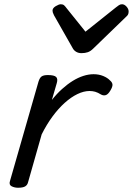

<svg xmlns="http://www.w3.org/2000/svg" viewBox="-20 -868 625 903"><path d="M65 15Q48 15 34.5 8Q21 1 27 -17L161 -484Q167 -503 176.5 -509Q186 -515 205 -515Q235 -515 244 -506Q253 -497 247 -477L224 -398Q247 -427 272 -449.5Q297 -472 322 -487.5Q347 -503 372 -511Q397 -519 420 -519Q445 -519 465.5 -510.5Q486 -502 497 -490Q508 -481 509 -470.5Q510 -460 499 -442Q489 -425 478.5 -421Q468 -417 456 -423Q440 -433 427.5 -436.5Q415 -440 401 -440Q374 -440 344 -425.5Q314 -411 284 -384Q254 -357 226.5 -319.5Q199 -282 176 -236L112 -11Q109 2 98.5 8.5Q88 15 65 15ZM554 -848Q565 -848 575 -837Q585 -826 585 -814Q585 -805 582 -799.5Q579 -794 574 -790L419 -640Q406 -627 393 -622.5Q380 -618 363 -618Q349 -618 338 -624.5Q327 -631 321 -643L234 -796Q230 -804 228.5 -809Q227 -814 227 -818Q227 -830 242 -839Q257 -848 266 -848Q276 -848 281.5 -843Q287 -838 292 -831L382 -719L525 -833Q532 -838 538.5 -843Q545 -848 554 -848Z"/></svg>

Font: Playwrite TZ
Style: Regular
Weight: 400
Designer: Veronika Burian, José Scaglione
Foundry: TypeTogether
Version: Version 1.002